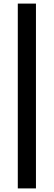

<svg xmlns="http://www.w3.org/2000/svg" viewBox="-20 -828 300 1068"><path d="M180 -808V220H79V-808Z"/></svg>

Font: Encode Sans Narrow
Style: Medium
Weight: 500
Designer: Pablo Impallari, Andres Torresi
Foundry: Pablo Impallari, Andres Torresi
Version: Version 1.000; ttfautohint (v1.00) -l 8 -r 50 -G 200 -x 14 -